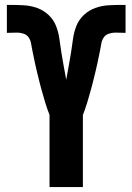

<svg xmlns="http://www.w3.org/2000/svg" viewBox="-20 -763 540 783"><path d="M182 0V-294Q177 -307 172.5 -320Q168 -333 164 -346Q160 -359 156.5 -372Q153 -385 149 -398Q145 -411 142 -424.5Q139 -438 135.5 -451Q132 -464 129 -477.5Q126 -491 123 -504Q120 -517 117.5 -530.5Q115 -544 112 -557Q109 -570 107 -584Q105 -598 97.5 -609.5Q90 -621 76.5 -625.5Q63 -630 50 -630Q39 -630 28.5 -629.5Q18 -629 8 -629V-743H22Q49 -743 77 -741.5Q105 -740 131.5 -730.5Q158 -721 178.5 -701.5Q199 -682 209 -656Q219 -630 222.5 -602.5Q226 -575 230.5 -547.5Q235 -520 240 -492.5Q245 -465 250 -438Q255 -465 260 -492.5Q265 -520 269.5 -547.5Q274 -575 277.5 -602.5Q281 -630 291 -656Q301 -682 321.5 -701.5Q342 -721 368.5 -730.5Q395 -740 423 -741.5Q451 -743 478 -743H492V-629Q482 -629 471.5 -629.5Q461 -630 450 -630Q437 -630 423.5 -625.5Q410 -621 402.5 -609.5Q395 -598 393 -584Q391 -570 388 -557Q385 -544 382.5 -530.5Q380 -517 377 -504Q374 -491 371 -477.5Q368 -464 364.5 -451Q361 -438 358 -424.5Q355 -411 351 -398Q347 -385 343.5 -372Q340 -359 336 -346Q332 -333 327.5 -320Q323 -307 318 -294V0Z"/></svg>

Font: Iosevka Heavy
Style: Regular
Weight: 900
Monospace: yes
Designer: Belleve Invis
Foundry: Belleve Invis
Version: Version 32.5.0; ttfautohint (v1.8.4)